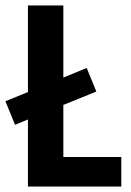

<svg xmlns="http://www.w3.org/2000/svg" viewBox="-48 -679 477 699"><path d="M393.6 0V-107.4H182.6V-296.9L302.7 -345.7L267.6 -431.6L182.6 -396.5V-659.2H53.7V-343.8L-28.3 -310.5L6.8 -224.6L53.7 -244.1V0Z"/></svg>

Font: Yaldevi Colombo
Style: Bold
Weight: 700
Designer: Sol Matas, Denzil Rajitha, Kosala Senevirathne and Pathum Egodawatta
Foundry: Mooniak
Version: Version 1.020 ; ttfautohint (v1.6)